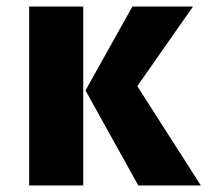

<svg xmlns="http://www.w3.org/2000/svg" viewBox="-20 -540 643 586"><path d="M69 26V-520H234V26ZM384 -520H569L399 -277L593 26H402L241 -264Z"/></svg>

Font: Gmarket Sans TTF Bold
Style: Regular
Weight: 700
Designer: Creative Director : Sungho Lee; Art Director : Kiwoong Choi; Project Manager : Sori Yang, Jongwook Yoon; Font Designer :
Foundry: Sandoll Inc.
Version: Version 1.000;hotconv 1.0.109;makeotfexe 2.5.65596